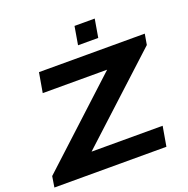

<svg xmlns="http://www.w3.org/2000/svg" viewBox="-150 -1018 1136 1160"><g transform="rotate(-20 417.5 -438.0)"><path d="M432.1 -758.8 452.1 -876H582L562 -758.8ZM3.9 0 15.1 -69.8 546.9 -560.1H132.8L154.8 -687H835L823.2 -618.2L289.1 -127H746.1L724.1 0Z"/></g></svg>

Font: Archivo Expanded SemiBold
Style: Italic
Weight: 600
Width: 7
Italic angle: -10°
Designer: Hector Gatti
Foundry: Omnibus-Type
Version: Version 2.001